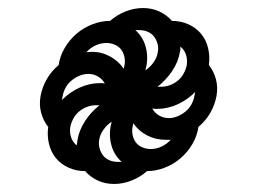

<svg xmlns="http://www.w3.org/2000/svg" viewBox="-20 -579 640 478"><path d="M273 -176H283Q265 -192 258 -215Q251 -238 255 -263Q256 -266 256.5 -269Q257 -272 258 -276Q246 -268 237.5 -256Q229 -244 227 -231Q225 -220 228 -209.5Q231 -199 237 -191.5Q243 -184 252.5 -180Q262 -176 273 -176ZM288 -408 290 -417Q292 -428 289.5 -438.5Q287 -449 281 -456.5Q275 -464 265 -468Q255 -472 245 -472Q231 -472 218 -466Q205 -460 195 -449Q199 -449 202 -449.5Q205 -450 209 -450Q233 -450 254 -438.5Q275 -427 288 -408ZM342 -404Q354 -412 362.5 -424Q371 -436 373 -450Q375 -460 372 -470.5Q369 -481 363 -488.5Q357 -496 347.5 -500Q338 -504 327 -504H317Q335 -488 342 -465Q349 -442 345 -417Q344 -414 343.5 -411Q343 -408 342 -404ZM401 -285Q411 -285 422 -289.5Q433 -294 442 -301.5Q451 -309 456.5 -319Q462 -329 464 -340L466 -350Q446 -330 421.5 -319Q397 -308 372 -308Q369 -308 366 -308Q363 -308 359 -309Q365 -298 376 -291.5Q387 -285 401 -285ZM134 -330Q154 -350 178.5 -361Q203 -372 228 -372Q231 -372 234 -372Q237 -372 241 -371Q235 -382 224 -388.5Q213 -395 200 -395Q189 -395 178 -390.5Q167 -386 158 -378.5Q149 -371 143.5 -361Q138 -351 136 -340ZM171 -217 173 -231Q177 -255 192 -278Q207 -301 228 -317H219Q208 -317 197 -313Q186 -309 177 -301.5Q168 -294 162.5 -283.5Q157 -273 155 -263Q153 -249 157 -237Q161 -225 171 -217ZM355 -208Q369 -208 382 -214Q395 -220 405 -231H392Q367 -231 346 -242Q325 -253 312 -272L310 -263Q308 -252 310.5 -241.5Q313 -231 319 -223.5Q325 -216 335 -212Q345 -208 355 -208ZM381 -363Q392 -363 403 -367Q414 -371 423 -378.5Q432 -386 437.5 -396.5Q443 -407 445 -417Q447 -431 443 -443Q439 -455 429 -463Q429 -459 429 -456Q429 -453 428 -450Q424 -425 408.5 -402Q393 -379 372 -363ZM264 -121Q242 -121 223.5 -129.5Q205 -138 192 -153Q170 -153 151 -161.5Q132 -170 119.5 -185Q107 -200 102 -220.5Q97 -241 100 -263Q88 -278 82.5 -298Q77 -318 81 -340Q85 -362 96.5 -382Q108 -402 126 -417Q129 -439 141 -459.5Q153 -480 170.5 -495Q188 -510 210 -518.5Q232 -527 254 -527Q271 -542 292.5 -550.5Q314 -559 336 -559Q358 -559 376.5 -550.5Q395 -542 408 -527Q430 -527 449 -518.5Q468 -510 480.5 -495Q493 -480 498 -459.5Q503 -439 500 -417Q512 -402 517.5 -382Q523 -362 519 -340Q515 -318 503.5 -298Q492 -278 474 -263Q471 -241 459 -220.5Q447 -200 429.5 -185Q412 -170 390 -161.5Q368 -153 346 -153Q329 -138 307.5 -129.5Q286 -121 264 -121Z"/></svg>

Font: Iosevka Extended Oblique
Style: Bold
Weight: 700
Width: 7
Italic angle: -9°
Monospace: yes
Designer: Belleve Invis
Foundry: Belleve Invis
Version: Version 32.5.0; ttfautohint (v1.8.4)